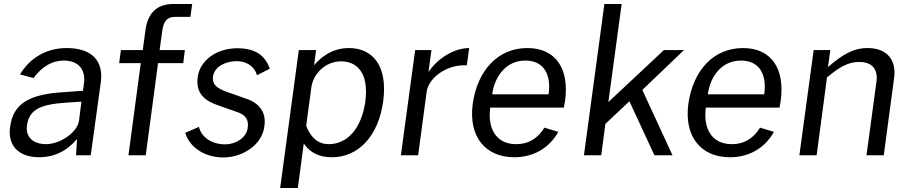

<svg xmlns="http://www.w3.org/2000/svg" viewBox="-20 -782 4581 967"><path d="M178 10C251 10 316 -20 368 -82L363 0H437L488 -370C501 -474 445 -540 315 -540C210 -540 127 -486 81 -407L149 -389C193 -449 245 -477 301 -477C374 -477 412 -433 403 -363L398 -325L303 -318C127 -308 46 -260 31 -143C17 -46 77 10 178 10ZM212 -56C148 -56 107 -91 116 -151C127 -233 188 -256 311 -265L390 -270L378 -174C369 -114 282 -56 212 -56Z M784 -530 797 -626C804 -674 820 -697 862 -697H939L948 -762H853C770 -762 725 -716 713 -633L699 -530H589L580 -464H689L627 0H714L776 -464H903L911 -530Z M1104 11C1208 11 1300 -57 1311 -143C1322 -209 1294 -261 1217 -286L1123 -319C1076 -336 1046 -355 1053 -398C1061 -446 1114 -474 1173 -474C1221 -474 1263 -447 1274 -403L1339 -436C1316 -500 1270 -539 1175 -539C1069 -539 986 -476 976 -394C964 -309 1015 -272 1083 -250L1179 -216C1216 -203 1235 -179 1227 -135C1220 -89 1169 -55 1114 -55C1046 -55 994 -91 982 -143L913 -113C933 -44 1007 11 1104 11Z M1480 165 1510 -60C1546 -6 1598 10 1652 10C1782 10 1886 -93 1910 -273C1934 -453 1855 -540 1737 -540C1642 -540 1586 -481 1562 -454L1572 -530H1485L1391 165ZM1636 -56C1582 -56 1546 -88 1522 -148L1548 -341C1557 -411 1619 -473 1698 -473C1776 -473 1839 -417 1820 -271C1800 -130 1726 -56 1636 -56Z M2086 0 2129 -321C2138 -387 2227 -459 2331 -453L2343 -540C2268 -540 2183 -488 2138 -419L2153 -530H2071L1999 0Z M2820 -240 2826 -275C2848 -436 2779 -540 2636 -540C2488 -540 2385 -428 2361 -260C2338 -90 2428 10 2570 10C2662 10 2744 -32 2792 -118L2722 -139C2690 -88 2646 -56 2579 -56C2477 -56 2435 -137 2449 -240ZM2459 -307C2470 -392 2525 -477 2626 -477C2721 -477 2757 -404 2743 -307Z M3215 -329 3425 -530H3324L3044 -268L3111 -762H3024L2921 0H3008L3029 -158L3150 -272L3276 0H3367Z M3906 -240 3912 -275C3934 -436 3865 -540 3722 -540C3574 -540 3471 -428 3447 -260C3424 -90 3514 10 3656 10C3748 10 3830 -32 3878 -118L3808 -139C3776 -88 3732 -56 3665 -56C3563 -56 3521 -137 3535 -240ZM3545 -307C3556 -392 3611 -477 3712 -477C3807 -477 3843 -404 3829 -307Z M4093 0 4145 -392C4206 -443 4251 -470 4307 -470C4374 -470 4403 -432 4394 -369L4344 0H4431L4483 -388C4496 -479 4448 -540 4350 -540C4278 -540 4222 -507 4150 -444L4162 -530H4078L4006 0Z"/></svg>

Font: Cheyenne Sans
Style: Italic
Weight: 400
Italic angle: -8.13011°
Designer: The Public Sans project authors (U.S. Web Design System), Libre Franklin designed by Pablo Impallari and Rodrigo Fuenzal
Foundry: The Cheyenne Sans Project Authors
Version: Version 2.007